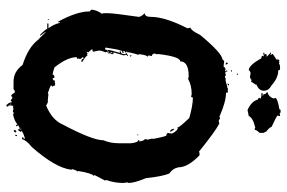

<svg xmlns="http://www.w3.org/2000/svg" viewBox="-174 -736 930 623"><g transform="rotate(90 291.5 -425.0)"><path d="M222.7 -731.9V-728H218.8Q219.2 -731.9 222.7 -731.9ZM209 -712.4H212.9Q212.9 -708.5 209 -708.5ZM255.9 -702.6H257.8Q257.8 -699.7 252 -696.8V-698.7Q252.4 -702.6 255.9 -702.6ZM187.5 -698.7 189.5 -694.8V-690.9Q185.5 -692.9 183.6 -692.9V-694.8Q184.1 -698.7 187.5 -698.7ZM265.6 -698.7H281.2V-692.9Q311 -692.9 359.4 -671.4L363.3 -673.3H365.2L371.1 -669.4H373Q377.4 -669.4 380.9 -671.4Q406.2 -658.7 472.7 -605L476.6 -606.9H484.4Q523.4 -569.3 523.4 -538.6Q526.9 -520 543 -509.3Q552.7 -488.8 558.6 -433.1Q574.2 -395.5 574.2 -376.5L572.3 -372.6L574.2 -360.8Q574.2 -330.1 564.5 -304.2L566.4 -300.3L548.8 -267.1L550.8 -263.2Q542.5 -257.3 535.2 -212.4Q537.1 -212.4 537.1 -210.4Q534.2 -210.4 529.3 -194.8L531.2 -190.9Q525.4 -139.6 457 -62Q437 -46.9 431.6 -30.8H429.7Q425.8 -30.8 425.8 -34.7Q429.7 -36.6 431.6 -36.6L429.7 -40.5Q409.7 -34.7 404.3 -28.8Q408.2 -28.8 408.2 -26.9Q404.3 -18.1 400.4 -17.1V-22.9H394.5Q389.6 -19 386.7 -19L390.6 -13.2L386.7 -11.2H384.8L386.7 -15.1H382.8Q371.6 -5.4 349.6 -1.5Q349.6 -5.4 345.7 -5.4V-1.5H341.8Q337.4 -1.5 334 -3.4Q330.6 -1.5 326.2 -1.5Q326.2 -3.4 324.2 -3.4Q322.3 5.4 322.3 12.2Q326.2 12.7 326.2 16.1Q326.2 20 322.3 20Q312.5 12.2 312.5 2.4H310.5Q305.7 6.3 304.7 6.3Q304.7 3.4 298.8 0.5H296.9Q293 1 293 4.4Q286.6 4.4 281.2 -7.3H275.4L269.5 -3.4H246.1Q212.4 -3.4 191.4 -32.7Q133.3 -51.3 109.4 -83.5Q108.4 -83.5 85.9 -106.9H84L95.7 -91.3V-89.4H93.8Q74.2 -108.4 74.2 -112.8H56.6V-116.7H72.3Q59.1 -133.8 54.7 -153.8H52.7V-147.9H50.8Q17.6 -209 17.6 -249.5V-251.5Q14.2 -251.5 11.7 -257.3Q14.2 -275.9 25.4 -290.5L23.4 -294.4V-312Q23.4 -327.6 35.2 -409.7Q35.2 -417 23.4 -429.2Q35.2 -429.2 35.2 -448.7Q35.2 -495.1 72.3 -567.9L70.3 -577.6Q79.6 -579.1 93.8 -608.9Q153.8 -681.2 173.8 -681.2Q173.8 -684.1 179.7 -687Q190.4 -685.1 197.3 -685.1Q197.3 -688 203.1 -690.9H207L210.9 -689V-690.9Q209 -694.8 209 -696.8H212.9V-690.9H220.7Q222.7 -690.9 222.7 -692.9Q228.5 -690.9 228.5 -689Q236.3 -690.4 236.3 -692.9Q238.3 -692.9 238.3 -690.9Q251 -692.9 259.8 -696.8H265.6ZM296.9 -585.4Q296.9 -583.5 294.9 -579.6L285.2 -581.5Q258.3 -581.5 236.3 -569.8Q229.5 -571.8 228.5 -571.8Q179.7 -571.8 179.7 -544.4Q164.6 -544.4 156.2 -476.1V-464.4H154.3V-462.4Q154.3 -452.6 162.1 -452.6V-450.7L160.2 -440.9Q164.1 -440.4 164.1 -437Q159.7 -437 156.2 -411.6L158.2 -407.7Q154.3 -397.9 150.4 -378.4V-372.6H148.4V-368.7L150.4 -364.7H146.5V-358.9L150.4 -360.8H152.3V-356.9Q144.5 -356.9 144.5 -351.1Q140.6 -342.3 134.8 -302.2L138.7 -300.3H140.6Q140.6 -307.1 150.4 -310.1V-308.1Q150.4 -306.2 148.4 -306.2L150.4 -302.2Q144.5 -289.1 144.5 -280.8Q148.4 -263.2 148.4 -261.2Q145 -259.3 140.6 -259.3V-257.3L150.4 -245.6Q148.4 -241.7 148.4 -239.7L154.3 -243.7L158.2 -241.7Q158.2 -243.7 160.2 -243.7Q160.2 -239.7 181.6 -226.1V-224.1H175.8Q171.9 -224.1 171.9 -230H166V-228Q171.9 -221.7 171.9 -218.3Q169.9 -214.4 169.9 -212.4Q171.9 -212.4 171.9 -210.4Q168 -208.5 166 -208.5Q166 -177.7 199.2 -136.2Q215.8 -130.4 222.7 -130.4Q222.7 -136.2 232.4 -136.2Q234.4 -132.3 234.4 -130.4Q242.2 -130.4 242.2 -138.2H244.1Q246.1 -138.2 246.1 -136.2L250 -138.2H257.8Q257.8 -134.8 261.7 -128.4Q257.8 -127.9 257.8 -124.5Q264.2 -120.6 283.2 -114.7Q285.2 -114.7 285.2 -116.7L304.7 -114.7H312.5Q322.3 -110.4 322.3 -108.9Q370.1 -128.4 384.8 -163.6Q435.5 -259.3 435.5 -294.4Q445.3 -317.4 445.3 -345.2V-384.3Q442.9 -407.7 435.5 -407.7V-411.6H439.5Q436.5 -429.2 431.6 -429.2L433.6 -439Q433.6 -440.9 429.7 -454.6H431.6Q422.9 -499.5 419.9 -499.5Q412.1 -499.5 412.1 -505.4L414.1 -517.1Q405.8 -534.2 396.5 -536.6Q396.5 -534.7 394.5 -534.7Q394.5 -541.5 363.3 -573.7Q322.3 -585.4 296.9 -585.4ZM398.4 -524.9Q403.3 -523.9 408.2 -511.2H406.2Q398.4 -514.6 398.4 -524.9ZM416 -407.7H419.9V-405.8H416ZM160.2 -386.2Q164.1 -385.7 164.1 -382.3L160.2 -380.4ZM160.2 -374.5H162.1Q162.1 -370.6 158.2 -370.6L160.2 -360.8L150.4 -327.6H156.2V-321.8Q156.2 -317.9 152.3 -317.9V-319.8L154.3 -323.7H150.4V-319.8L154.3 -314Q154.3 -310.1 150.4 -310.1V-314H148.4Q148.4 -308.1 142.6 -308.1V-310.1Q142.6 -317.4 152.3 -349.1L148.4 -347.2L146.5 -351.1Q156.2 -351.1 156.2 -362.8V-368.7L152.3 -366.7H150.4Q150.4 -369.6 160.2 -374.5ZM43 -118.7H44.9V-114.7H43ZM398.4 -28.8V-24.9H400.4V-28.8ZM421.9 -15.1V-9.3H418V-11.2Q418.5 -15.1 421.9 -15.1ZM408.2 -13.2 410.2 -9.3Q410.2 -6.3 404.3 -3.4L402.3 -7.3Q402.3 -10.3 408.2 -13.2ZM316.4 4.4V6.3H320.3V4.4ZM339.4 -870.1Q349.1 -870.1 349.1 -866.2L353 -868.2H356.9V-864.3L355 -860.4Q359.4 -855.5 392.1 -840.8Q395 -832.5 407.7 -823.2Q407.7 -820.3 411.6 -815.4V-801.8Q401.9 -792 401.9 -786.1H397.9Q396 -786.1 396 -788.1Q362.3 -780.3 356.9 -766.6Q355 -766.6 337.4 -762.7Q310.5 -774.9 304.2 -793.9Q304.2 -797.9 298.3 -797.9V-801.8L300.3 -805.7L290.5 -807.6H282.7V-811.5H290.5V-813.5Q288.6 -813.5 284.7 -815.4L286.6 -819.3L278.8 -827.1Q295.9 -831.5 300.3 -848.6L298.3 -852.5Q298.3 -859.9 335.4 -866.2Q335.9 -870.1 339.4 -870.1ZM196.8 -868.2H204.6Q208.5 -868.2 208.5 -862.3H210.4Q232.9 -862.3 257.3 -840.8Q274.9 -831.5 274.9 -815.4Q274.9 -799.8 255.4 -792Q255.4 -787.6 247.6 -778.3Q247.6 -774.4 243.7 -774.4L239.7 -776.4Q239.7 -772.9 230 -770.5Q222.2 -772.5 216.3 -772.5Q208.5 -769.5 208.5 -766.6Q192.4 -766.6 169.4 -807.6Q161.6 -807.6 161.6 -811.5L163.6 -815.4H161.6L151.9 -813.5V-817.4H157.7L155.8 -821.3Q156.2 -825.2 159.7 -825.2L163.6 -823.2V-825.2Q163.6 -827.1 149.9 -838.9H153.8Q157.7 -836.9 159.7 -836.9L155.8 -842.8V-844.7L173.3 -856.4Q173.3 -866.2 177.2 -866.2Q179.2 -866.2 179.2 -864.3L183.1 -866.2Q185.1 -866.2 185.1 -864.3Q191.4 -868.2 196.8 -868.2Z"/></g></svg>

Font: Mister Brush
Style: Regular
Weight: 400
Designer: GGBotNet
Foundry: GGBotNet
Version: 1.00